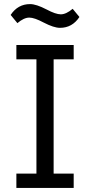

<svg xmlns="http://www.w3.org/2000/svg" viewBox="-20 -918 440 938"><path d="M273 -782Q243 -782 193 -808Q148 -832 123 -832Q97 -832 65 -805L32 -845Q67 -898 127 -898Q157 -898 207 -872Q252 -848 277 -848Q303 -848 335 -875L368 -835Q333 -782 273 -782ZM60 0V-70H158V-628H60V-698H340V-628H242V-70H340V0Z"/></svg>

Font: Anuphan
Style: Regular
Weight: 400
Designer: Mike Abbink, Paul van der Laan, Pieter van Rosmalen, Mint Tantisuwanna
Foundry: Bold Monday; Cadson Demak
Version: Version 3.002;hotconv 1.0.109;makeotfexe 2.5.65596